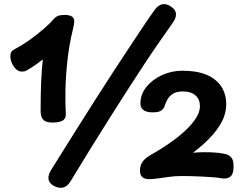

<svg xmlns="http://www.w3.org/2000/svg" viewBox="-20 -858 1186 926"><path d="M723.1 -806.3Q741.1 -833.1 762.7 -837.4Q784.3 -841.7 807.4 -824.3Q827.9 -809.9 828.8 -790.3Q829.8 -770.7 811.6 -745.7Q781.4 -703.3 746.1 -652.3Q710.8 -601.3 672.1 -542.5Q633.4 -483.7 591.3 -418.2Q549.2 -352.8 504.8 -282.3Q460.4 -211.9 414.2 -137.3Q367.9 -62.8 320.9 15.3Q305.4 41.3 284.2 46.6Q263 51.8 237.3 37Q194.9 11.8 228.1 -40.9Q284.7 -131.9 337.4 -215.6Q390.1 -299.3 438.1 -374.7Q486.1 -450 528.7 -515.4Q571.3 -580.9 607.7 -635.5Q644 -690.1 672.9 -733.5Q701.8 -776.9 723.1 -806.3ZM104 -515.8Q101 -514.8 96.5 -513.8Q92 -512.8 84 -512.8Q70.3 -512.8 57.8 -524.2Q45.2 -535.7 37.6 -552.9Q30 -570.2 30 -586Q30 -597 33.5 -605.5Q37 -614 53 -622Q84 -638 120.2 -663.5Q156.3 -689 188.3 -716.6Q220.3 -744.1 237 -763.9Q247.4 -776.1 259 -781.1Q270.6 -786 291.4 -786Q315 -786 326.6 -778.5Q338.1 -771 338.1 -754Q338.1 -743.7 331.1 -714Q314.1 -645.1 305.6 -569.6Q297.1 -494 295.7 -426.4Q294.3 -358.9 297.3 -313Q299.3 -288.1 284 -277.6Q268.7 -267 233 -267Q200.8 -267 188.3 -280.9Q175.9 -294.9 175.9 -323Q175.9 -399.1 178.4 -461.1Q180.9 -523 187.4 -581Q193.9 -639 205.9 -701L265 -639.6Q246 -620.6 217.6 -596.6Q189.1 -572.7 159.1 -550.7Q129 -528.8 104 -515.8ZM657.3 -359Q657.3 -402.9 685.9 -438.5Q714.4 -474.1 760.9 -495.6Q807.4 -517 860.1 -517Q929.1 -517 975.7 -497.5Q1022.3 -478 1046.7 -441.5Q1071 -405 1071 -354Q1071 -311.3 1049.9 -271.1Q1028.8 -230.9 992.8 -193.5Q956.9 -156.1 910.7 -121.3Q939 -124 965.1 -123.9Q991.1 -123.9 1014.8 -122.4Q1038.6 -120.9 1059.3 -116.7Q1082.9 -112.9 1094.7 -99.6Q1106.6 -86.3 1106.6 -55.6Q1106.6 -18.2 1090.7 -5.9Q1074.8 6.3 1049.1 2Q1035.1 -1 1009.6 -3Q984.1 -5 954.7 -6.5Q925.3 -8 898.8 -8.5Q872.3 -9 855.3 -9Q824.3 -9 795.3 -5Q766.3 -1 741.9 2.5Q717.6 6 697.6 6Q679.1 6 667.1 -3.4Q655.1 -12.9 655.1 -35Q655.1 -61.3 668.6 -79.4Q682.1 -97.4 713.1 -114.3Q753.2 -137.1 793.9 -164.9Q834.7 -192.7 868.7 -223.6Q902.8 -254.4 923.6 -285.8Q944.3 -317.2 944.3 -346Q944.3 -378.8 922.8 -397.9Q901.2 -417 860.3 -417Q827.2 -417 806.7 -400.7Q786.1 -384.4 775.3 -350Q771.2 -334.9 758.7 -325.5Q746.2 -316.1 717.3 -316.1Q685.3 -316.1 671.3 -327.6Q657.3 -339 657.3 -359Z"/></svg>

Font: Playpen Sans Hebrew
Style: Regular
Weight: 400
Designer: Tom Grace, Laura Meseguer, Veronika Burian, José Scaglione
Foundry: TypeTogether
Version: Version 2.000